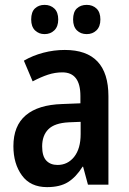

<svg xmlns="http://www.w3.org/2000/svg" viewBox="-20 -851 531 788"><path d="M246 -646Q425 -646 425 -456V-93H341L321 -167H319Q292 -124 259 -103.5Q226 -83 173 -83Q105 -83 70 -131Q35 -179 35 -251Q35 -335 86 -378Q137 -421 235 -424L310 -427V-457Q310 -554 236 -554Q206 -554 177 -544.5Q148 -535 114 -517L78 -602Q114 -623 157.5 -634.5Q201 -646 246 -646ZM262 -349Q204 -346 178.5 -320.5Q153 -295 153 -250Q153 -210 170 -192Q187 -174 216 -174Q258 -174 284.5 -207.5Q311 -241 311 -301V-351ZM108 -771Q108 -802 123.5 -816.5Q139 -831 163 -831Q187 -831 203 -816Q219 -801 219 -771Q219 -742 203 -726.5Q187 -711 163 -711Q139 -711 123.5 -726.5Q108 -742 108 -771ZM280 -771Q280 -802 295.5 -816.5Q311 -831 336 -831Q360 -831 376 -816Q392 -801 392 -771Q392 -742 376 -726.5Q360 -711 336 -711Q311 -711 295.5 -726.5Q280 -742 280 -771Z"/></svg>

Font: Noto Sans Kannada UI Condensed SemiBold
Style: Regular
Weight: 600
Width: 3
Designer: Jelle Bosma - Monotype Design Team
Foundry: Monotype Imaging Inc.
Version: Version 2.005; ttfautohint (v1.8.4.7-5d5b)